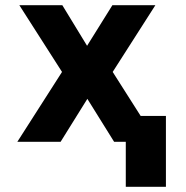

<svg xmlns="http://www.w3.org/2000/svg" viewBox="-20 -548 717 742"><path d="M316.5 -371 220.8 -528H54.7L219.7 -270L47 0H214.2L317.6 -166L421 0H587.1L415.5 -270L580.5 -528H414.4ZM621.2 174V-100H466.1V174Z"/></svg>

Font: Asimov
Style: Wid
Weight: 500
Designer: Google
Version: Version 2.000980; 2014